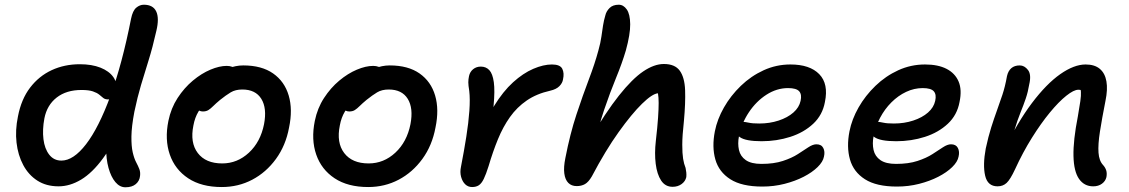

<svg xmlns="http://www.w3.org/2000/svg" viewBox="-20 -780 4779 813"><path d="M228 9Q176 9 138.5 -15Q101 -39 78.5 -81Q56 -123 50 -176Q44 -229 56 -287Q70 -360 107.5 -409Q145 -458 199 -483Q253 -508 318 -508Q369 -508 405.5 -493.5Q442 -479 460 -453.5Q478 -428 471 -393Q468 -378 458.5 -368.5Q449 -359 438 -359Q425 -359 417.5 -365Q410 -371 400.5 -379Q391 -387 373.5 -393Q356 -399 325 -399Q261 -399 220 -367Q179 -335 168 -279Q159 -231 164 -190.5Q169 -150 188.5 -125Q208 -100 240 -100Q291 -100 344.5 -169.5Q398 -239 447.5 -373.5Q497 -508 535 -701Q542 -735 557 -747.5Q572 -760 589 -760Q628 -760 641.5 -731.5Q655 -703 642 -649Q626 -578 609 -524Q592 -470 577 -419.5Q562 -369 549 -307Q537 -244 536.5 -202.5Q536 -161 542 -135Q548 -109 556.5 -93Q565 -77 570 -64Q575 -51 573 -35Q571 -14 555 -0.5Q539 13 511 13Q487 13 468.5 -9Q450 -31 439.5 -69Q429 -107 429.5 -155.5Q430 -204 442 -257L503 -271Q462 -172 416.5 -110Q371 -48 323.5 -19.5Q276 9 228 9Z M919 12Q833 12 777 -25Q721 -62 699 -125.5Q677 -189 693 -268Q704 -322 732 -365Q760 -408 796.5 -438.5Q833 -469 871 -485Q909 -501 940 -501Q953 -501 963.5 -497Q974 -493 980 -485Q986 -477 983 -463Q977 -437 963 -417Q949 -397 914 -384Q882 -370 858.5 -351Q835 -332 820 -307Q805 -282 799 -249Q784 -176 817.5 -132Q851 -88 921 -88Q985 -88 1034 -133.5Q1083 -179 1098 -254Q1111 -322 1086.5 -361.5Q1062 -401 1006 -401Q977 -401 957 -389Q937 -377 912 -357Q894 -342 883 -331Q872 -320 862.5 -314Q853 -308 839 -308Q823 -308 813 -320.5Q803 -333 809 -360Q813 -384 833.5 -409.5Q854 -435 883 -456Q912 -477 945 -490Q978 -503 1010 -503Q1088 -503 1136.5 -469Q1185 -435 1202.5 -375.5Q1220 -316 1204 -240Q1190 -164 1148.5 -107Q1107 -50 1048 -19Q989 12 919 12Z M1539 12Q1453 12 1397 -25Q1341 -62 1319 -125.5Q1297 -189 1313 -268Q1324 -322 1352 -365Q1380 -408 1416.5 -438.5Q1453 -469 1491 -485Q1529 -501 1560 -501Q1573 -501 1583.5 -497Q1594 -493 1600 -485Q1606 -477 1603 -463Q1597 -437 1583 -417Q1569 -397 1534 -384Q1502 -370 1478.5 -351Q1455 -332 1440 -307Q1425 -282 1419 -249Q1404 -176 1437.5 -132Q1471 -88 1541 -88Q1605 -88 1654 -133.5Q1703 -179 1718 -254Q1731 -322 1706.5 -361.5Q1682 -401 1626 -401Q1597 -401 1577 -389Q1557 -377 1532 -357Q1514 -342 1503 -331Q1492 -320 1482.5 -314Q1473 -308 1459 -308Q1443 -308 1433 -320.5Q1423 -333 1429 -360Q1433 -384 1453.5 -409.5Q1474 -435 1503 -456Q1532 -477 1565 -490Q1598 -503 1630 -503Q1708 -503 1756.5 -469Q1805 -435 1822.5 -375.5Q1840 -316 1824 -240Q1810 -164 1768.5 -107Q1727 -50 1668 -19Q1609 12 1539 12Z M1979 12Q1962 12 1950 0.5Q1938 -11 1932.5 -31Q1927 -51 1932 -74Q1945 -141 1954.5 -201Q1964 -261 1967.5 -311Q1971 -361 1967 -395Q1963 -419 1963 -431.5Q1963 -444 1966 -458Q1970 -476 1983.5 -487Q1997 -498 2016 -498Q2038 -498 2052 -483Q2066 -468 2071 -432Q2076 -396 2070 -332Q2064 -268 2046 -172L2005 -182Q2034 -269 2072 -331Q2110 -393 2152.5 -431.5Q2195 -470 2238 -488.5Q2281 -507 2317 -507Q2352 -507 2361 -488.5Q2370 -470 2364 -444Q2362 -429 2349 -415.5Q2336 -402 2310 -396Q2252 -383 2210.5 -354.5Q2169 -326 2139.5 -284.5Q2110 -243 2088.5 -190.5Q2067 -138 2049 -77Q2038 -42 2028.5 -22.5Q2019 -3 2007.5 4.5Q1996 12 1979 12Z M2422 8Q2400 8 2386.5 -5.5Q2373 -19 2369.5 -45.5Q2366 -72 2374 -111Q2394 -214 2421 -295.5Q2448 -377 2473.5 -444Q2499 -511 2514 -567Q2523 -599 2526.5 -624.5Q2530 -650 2533.5 -672Q2537 -694 2543 -714Q2547 -732 2561 -746Q2575 -760 2600 -760Q2620 -760 2634 -740Q2648 -720 2648.5 -677.5Q2649 -635 2630 -566Q2614 -512 2588.5 -450Q2563 -388 2538 -314.5Q2513 -241 2496 -153L2475 -186Q2545 -305 2601 -375.5Q2657 -446 2703.5 -477.5Q2750 -509 2791 -509Q2838 -509 2858.5 -480.5Q2879 -452 2881 -398Q2883 -344 2876 -268Q2869 -205 2869 -167.5Q2869 -130 2872.5 -108Q2876 -86 2883 -69Q2885 -60 2886 -50Q2887 -40 2886 -30Q2882 -12 2866 -0.5Q2850 11 2828 11Q2797 11 2779.5 -15.5Q2762 -42 2756.5 -86.5Q2751 -131 2757 -183Q2764 -244 2766.5 -282Q2769 -320 2769 -344Q2769 -368 2766 -385Q2742 -383 2698.5 -340.5Q2655 -298 2599.5 -220.5Q2544 -143 2486 -33Q2472 -9 2457 -0.5Q2442 8 2422 8Z M3208 10Q3121 10 3072.5 -21Q3024 -52 3009 -105Q2994 -158 3007 -224Q3017 -275 3045.5 -325Q3074 -375 3117 -416.5Q3160 -458 3213.5 -482.5Q3267 -507 3327 -507Q3409 -507 3449 -466Q3489 -425 3473 -348Q3463 -293 3423.5 -256Q3384 -219 3326.5 -200.5Q3269 -182 3205 -182Q3137 -182 3112.5 -199.5Q3088 -217 3092 -239Q3095 -251 3102.5 -257.5Q3110 -264 3125 -264Q3135 -264 3150.5 -260.5Q3166 -257 3195 -257Q3239 -257 3277 -269.5Q3315 -282 3339.5 -303.5Q3364 -325 3370 -353Q3376 -380 3364 -393.5Q3352 -407 3317 -407Q3269 -407 3225.5 -379Q3182 -351 3151 -304.5Q3120 -258 3109 -203Q3103 -172 3109 -145Q3115 -118 3138 -102Q3161 -86 3204 -86Q3257 -86 3295 -98.5Q3333 -111 3358.5 -127.5Q3384 -144 3403 -156.5Q3422 -169 3437 -169Q3458 -169 3466 -153.5Q3474 -138 3469 -117Q3465 -95 3442 -72.5Q3419 -50 3383 -31.5Q3347 -13 3302 -1.5Q3257 10 3208 10Z M3778 10Q3691 10 3642.5 -21Q3594 -52 3579 -105Q3564 -158 3577 -224Q3587 -275 3615.5 -325Q3644 -375 3687 -416.5Q3730 -458 3783.5 -482.5Q3837 -507 3897 -507Q3952 -507 3988 -488.5Q4024 -470 4039 -435Q4054 -400 4043 -348Q4033 -293 3993.5 -256Q3954 -219 3896.5 -200.5Q3839 -182 3775 -182Q3707 -182 3682.5 -199.5Q3658 -217 3662 -239Q3665 -251 3672.5 -257.5Q3680 -264 3695 -264Q3705 -264 3720.5 -260.5Q3736 -257 3765 -257Q3809 -257 3847 -269.5Q3885 -282 3909.5 -303.5Q3934 -325 3940 -353Q3946 -380 3934 -393.5Q3922 -407 3887 -407Q3851 -407 3817 -391Q3783 -375 3754.5 -346.5Q3726 -318 3706.5 -281Q3687 -244 3679 -203Q3673 -172 3679 -145Q3685 -118 3708 -102Q3731 -86 3774 -86Q3827 -86 3865 -98.5Q3903 -111 3928.5 -127.5Q3954 -144 3973 -156.5Q3992 -169 4007 -169Q4028 -169 4036 -153.5Q4044 -138 4039 -117Q4035 -95 4012 -72.5Q3989 -50 3953 -31.5Q3917 -13 3872 -1.5Q3827 10 3778 10Z M4609 9Q4571 9 4549 -22.5Q4527 -54 4525.5 -119.5Q4524 -185 4544 -287Q4551 -327 4554.5 -351.5Q4558 -376 4557 -391Q4556 -406 4550 -415.5Q4544 -425 4534 -435Q4556 -436 4570 -428.5Q4584 -421 4589.5 -405.5Q4595 -390 4589 -364Q4579 -386 4569.5 -393Q4560 -400 4546 -400Q4527 -400 4495 -374.5Q4463 -349 4425.5 -303.5Q4388 -258 4349.5 -196.5Q4311 -135 4278 -63Q4258 -20 4242.5 -5.5Q4227 9 4204 9Q4162 9 4151.5 -36Q4141 -81 4154 -151Q4165 -202 4177 -240Q4189 -278 4201 -311Q4213 -344 4224.5 -378.5Q4236 -413 4244 -458Q4249 -480 4262.5 -491.5Q4276 -503 4298 -503Q4318 -503 4333 -483.5Q4348 -464 4338 -422Q4333 -391 4323.5 -363Q4314 -335 4301 -303Q4288 -271 4275 -227.5Q4262 -184 4251 -123L4230 -141Q4288 -262 4349.5 -343.5Q4411 -425 4469.5 -466Q4528 -507 4577 -507Q4615 -507 4637 -488.5Q4659 -470 4665 -435.5Q4671 -401 4661 -353Q4646 -277 4637.5 -222.5Q4629 -168 4631.5 -133.5Q4634 -99 4651 -81Q4660 -71 4664 -59Q4668 -47 4665 -30Q4661 -13 4646 -2Q4631 9 4609 9Z"/></svg>

Font: Shantell Sans Medium
Style: Italic
Weight: 500
Italic angle: -11°
Designer: Stephen Nixon, Anya Danilova, Shantell Martin
Foundry: Arrow Type
Version: Version 1.011;[c5ecc13dd]